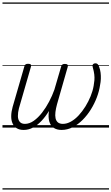

<svg xmlns="http://www.w3.org/2000/svg" viewBox="-20 -1030 900 1550"><path d="M171 19Q138 19 115.5 5.5Q93 -8 81.5 -33.5Q70 -59 70.5 -93Q71 -127 82 -167L177 -495Q180 -505 186 -510Q192 -515 207 -515Q224 -515 228.5 -509Q233 -503 230 -492L133 -156Q124 -121 124.5 -92.5Q125 -64 139 -47Q153 -30 181 -30Q218 -30 253 -55Q288 -80 319.5 -120.5Q351 -161 376.5 -209.5Q402 -258 419 -306L474 -494Q477 -504 483.5 -509Q490 -514 503 -514Q519 -514 524.5 -508Q530 -502 527 -491L440 -187Q431 -154 427.5 -125.5Q424 -97 428.5 -75.5Q433 -54 447.5 -42Q462 -30 488 -30Q520 -30 553 -48.5Q586 -67 615.5 -99Q645 -131 669.5 -170.5Q694 -210 711.5 -253Q729 -296 736 -337Q740 -359 742 -381.5Q744 -404 741 -429.5Q738 -455 729 -486Q726 -497 727.5 -504Q729 -511 735.5 -515Q742 -519 751 -519Q761 -519 768 -512.5Q775 -506 780 -491Q789 -468 792 -443Q795 -418 794 -393Q793 -368 788 -344Q781 -295 762 -244.5Q743 -194 713.5 -146.5Q684 -99 647 -62Q610 -25 567 -3Q524 19 477 19Q439 19 413.5 2Q388 -15 378 -49Q368 -83 375 -134Q348 -89 315.5 -54.5Q283 -20 247 -0.5Q211 19 171 19ZM0 490H860V500H0ZM0 -20H860V0H0ZM0 -505H860V-500H0ZM0 -1010H860V-1000H0Z"/></svg>

Font: Playwrite AU QLD Guides
Style: Regular
Weight: 400
Designer: Veronika Burian, José Scaglione
Foundry: TypeTogether
Version: Version 1.003